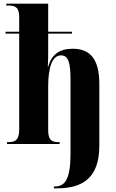

<svg xmlns="http://www.w3.org/2000/svg" viewBox="-20 -780 627 1040"><path d="M272 240H291C422 240 518 188 518 10V-325C518 -459 469 -516 374 -516C301 -516 258 -483 241 -418H239C241 -450 241 -481 241 -514V-598H370V-608H241V-760H14V-750H27C67 -750 84 -737 84 -686V-608H10V-598H84V-78C84 -23 65 -10 23 -10H18V0H303V-10H299C258 -10 241 -23 241 -76V-313C241 -417 264 -480 310 -480C350 -480 362 -443 362 -345V51C362 189 333 230 278 230H272Z"/></svg>

Font: Noto Serif Display Condensed ExtraBold
Style: Regular
Weight: 800
Width: 3
Designer: Monotype Design Team
Foundry: Monotype Imaging Inc.
Version: Version 2.009